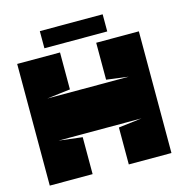

<svg xmlns="http://www.w3.org/2000/svg" viewBox="-112 -872 923 974"><g transform="rotate(-15 349.5 -385.0)"><path d="M184 -770H514V-680H184ZM30 -639H255V-445L132 -430H560L445 -445V-639H669V0H445V-194L568 -209H132L255 -194V0H30V-639Z"/></g></svg>

Font: Banana Brick
Style: Regular
Weight: 400
Designer: artmaker
Foundry: artmaker
Version: Version 4.000 2011 initial release